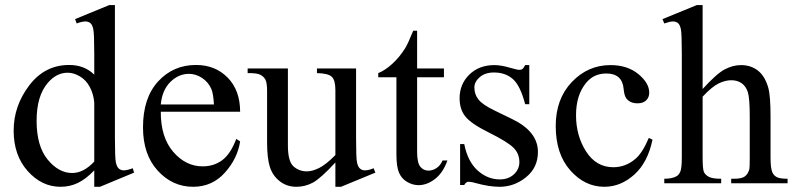

<svg xmlns="http://www.w3.org/2000/svg" viewBox="-20 -714 3095 748"><path d="M347.2 -50.3Q314.5 -16.1 283.2 -1.2Q252 13.7 215.8 13.7Q142.6 13.7 87.9 -47.6Q33.2 -108.9 33.2 -205.1Q33.2 -301.3 93.8 -381.1Q154.3 -460.9 249.5 -460.9Q308.6 -460.9 347.2 -423.3V-505.9Q347.2 -582.5 343.5 -600.1Q339.8 -617.7 332 -624Q324.2 -630.4 312.5 -630.4Q299.8 -630.4 278.8 -622.6L272.5 -639.6L405.8 -694.3H427.7V-177.2Q427.7 -98.6 431.4 -81.3Q435.1 -64 443.1 -57.1Q451.2 -50.3 461.9 -50.3Q475.1 -50.3 497.1 -58.6L502.4 -41.5L369.6 13.7H347.2ZM347.2 -84.5V-314.9Q344.2 -348.1 329.6 -375.5Q314.9 -402.8 290.8 -416.7Q266.6 -430.7 243.7 -430.7Q200.7 -430.7 167 -392.1Q122.6 -341.3 122.6 -243.7Q122.6 -145 165.5 -92.5Q208.5 -40 261.2 -40Q305.7 -40 347.2 -84.5Z M606.4 -278.8Q606 -179.2 654.8 -122.6Q703.6 -65.9 769.5 -65.9Q813.5 -65.9 845.9 -90.1Q878.4 -114.3 900.4 -172.9L915.5 -163.1Q905.3 -96.2 856 -41.3Q806.6 13.7 732.4 13.7Q651.9 13.7 594.5 -49.1Q537.1 -111.8 537.1 -217.8Q537.1 -332.5 595.9 -396.7Q654.8 -460.9 743.7 -460.9Q818.8 -460.9 867.2 -411.4Q915.5 -361.8 915.5 -278.8ZM606.4 -307.1H813.5Q811 -350.1 803.2 -367.7Q791 -395 766.8 -410.6Q742.7 -426.3 716.3 -426.3Q675.8 -426.3 643.8 -394.8Q611.8 -363.3 606.4 -307.1Z M1367.2 -447.3V-176.3Q1367.2 -98.6 1370.8 -81.3Q1374.5 -64 1382.6 -57.1Q1390.6 -50.3 1401.4 -50.3Q1416.5 -50.3 1435.5 -58.6L1442.4 -41.5L1308.6 13.7H1286.6V-81.1Q1229 -18.6 1198.7 -2.4Q1168.5 13.7 1134.8 13.7Q1097.2 13.7 1069.6 -8.1Q1042 -29.8 1031.2 -64Q1020.5 -98.1 1020.5 -160.6V-360.4Q1020.5 -392.1 1013.7 -404.3Q1006.8 -416.5 993.4 -423.1Q980 -429.7 944.8 -429.2V-447.3H1101.6V-147.9Q1101.6 -85.4 1123.3 -65.9Q1145 -46.4 1175.8 -46.4Q1196.8 -46.4 1223.4 -59.6Q1250 -72.8 1286.6 -109.9V-363.3Q1286.6 -401.4 1272.7 -414.8Q1258.8 -428.2 1214.8 -429.2V-447.3Z M1605 -594.2V-447.3H1709.5V-413.1H1605V-123Q1605 -79.6 1617.4 -64.5Q1629.9 -49.3 1649.4 -49.3Q1665.5 -49.3 1680.7 -59.3Q1695.8 -69.3 1704.1 -88.9H1723.1Q1706.1 -41 1674.8 -16.8Q1643.6 7.3 1610.4 7.3Q1587.9 7.3 1566.4 -5.1Q1544.9 -17.6 1534.7 -40.8Q1524.4 -64 1524.4 -112.3V-413.1H1453.6V-429.2Q1480.5 -439.9 1508.5 -465.6Q1536.6 -491.2 1558.6 -526.4Q1569.8 -544.9 1589.8 -594.2Z M2042 -460.4V-308.1H2025.9Q2007.3 -379.9 1978.3 -405.8Q1949.2 -431.6 1904.3 -431.6Q1870.1 -431.6 1849.1 -413.6Q1828.1 -395.5 1828.1 -373.5Q1828.1 -346.2 1843.8 -326.7Q1858.9 -306.6 1905.3 -284.2L1976.6 -249.5Q2075.7 -201.2 2075.7 -122.1Q2075.7 -61 2029.5 -23.7Q1983.4 13.7 1926.3 13.7Q1885.3 13.7 1832.5 -1Q1816.4 -5.9 1806.2 -5.9Q1794.9 -5.9 1788.6 6.8H1772.5V-152.8H1788.6Q1802.2 -84.5 1840.8 -49.8Q1879.4 -15.1 1927.2 -15.1Q1960.9 -15.1 1982.2 -34.9Q2003.4 -54.7 2003.4 -82.5Q2003.4 -116.2 1979.7 -139.2Q1956.1 -162.1 1885.3 -197.3Q1814.5 -232.4 1792.5 -260.7Q1770.5 -288.6 1770.5 -331.1Q1770.5 -386.2 1808.3 -423.3Q1846.2 -460.4 1906.2 -460.4Q1932.6 -460.4 1970.2 -449.2Q1995.1 -441.9 2003.4 -441.9Q2011.2 -441.9 2015.6 -445.3Q2020 -448.7 2025.9 -460.4Z M2522 -169.9Q2503.9 -81.5 2451.2 -33.9Q2398.4 13.7 2334.5 13.7Q2258.3 13.7 2201.7 -50.3Q2145 -114.3 2145 -223.1Q2145 -328.6 2207.8 -394.5Q2270.5 -460.4 2358.4 -460.4Q2424.3 -460.4 2466.8 -425.5Q2509.3 -390.6 2509.3 -353Q2509.3 -334.5 2497.3 -323Q2485.4 -311.5 2463.9 -311.5Q2435.1 -311.5 2420.4 -330.1Q2412.1 -340.3 2409.4 -369.1Q2406.7 -397.9 2389.6 -413.1Q2372.6 -427.7 2342.3 -427.7Q2293.5 -427.7 2263.7 -391.6Q2224.1 -343.8 2224.1 -265.1Q2224.1 -185.1 2263.4 -123.8Q2302.7 -62.5 2369.6 -62.5Q2417.5 -62.5 2455.6 -95.2Q2482.4 -117.7 2507.8 -176.8Z M2717.3 -694.3V-367.2Q2771.5 -426.8 2803.2 -443.6Q2835 -460.4 2866.7 -460.4Q2904.8 -460.4 2932.1 -439.5Q2959.5 -418.5 2972.7 -373.5Q2981.9 -342.3 2981.9 -259.3V-101.1Q2981.9 -58.6 2988.8 -43Q2993.7 -31.2 3005.4 -24.4Q3017.1 -17.6 3048.3 -17.6V0H2828.6V-17.6H2838.9Q2870.1 -17.6 2882.3 -27.1Q2894.5 -36.6 2899.4 -55.2Q2900.9 -63 2900.9 -101.1V-259.3Q2900.9 -332.5 2893.3 -355.5Q2885.7 -378.4 2869.1 -389.9Q2852.5 -401.4 2829.1 -401.4Q2805.2 -401.4 2779.3 -388.7Q2753.4 -376 2717.3 -337.4V-101.1Q2717.3 -55.2 2722.4 -43.9Q2727.5 -32.7 2741.5 -25.1Q2755.4 -17.6 2789.6 -17.6V0H2567.9V-17.6Q2597.7 -17.6 2614.7 -26.9Q2624.5 -31.7 2630.4 -45.4Q2636.2 -59.1 2636.2 -101.1V-505.9Q2636.2 -582.5 2632.6 -600.1Q2628.9 -617.7 2621.3 -624Q2613.8 -630.4 2601.1 -630.4Q2590.8 -630.4 2567.9 -622.6L2561 -639.6L2694.8 -694.3Z"/></svg>

Font: Jameel Khushkhati
Style: Regular
Weight: 400
Version: Version 3.5